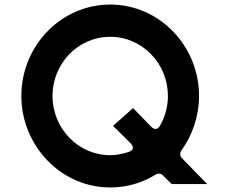

<svg xmlns="http://www.w3.org/2000/svg" viewBox="-20 -835 1027 845"><path d="M211 -413C211 -554.1 322.4 -673 465 -673C607.6 -673 719 -554.1 719 -413C719 -366.6 706.9 -321.5 684.7 -282.6C667.7 -252.8 646.8 -275.7 645.1 -277.6L565.7 -359.4L477.5 -281L552.6 -206.8C585.1 -174.6 542.6 -165.2 542.6 -165.2C519.1 -157.7 493.4 -152 465 -152C322.3 -152 211 -272 211 -413ZM74 -413C74 -194 247.7 -10 465 -10C539.3 -10 607.6 -30.6 665.7 -67.2C674.9 -72.9 688.3 -72 696.7 -63.7L735.4 -25H891.7L780.1 -139.6C772.5 -147.3 770.4 -161.5 777.7 -171.6C826.8 -239.6 856 -323.5 856 -413C856 -631.9 682.4 -815 465 -815C247.6 -815 74 -631.9 74 -413Z"/></svg>

Font: Hussar Ekologiczny
Style: Regular
Weight: 400
Foundry: Cannot Into Space Fonts
Version: Version 0.97